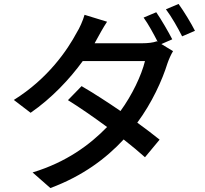

<svg xmlns="http://www.w3.org/2000/svg" viewBox="-20 -875 1040 972"><path d="M884 -855 820 -828C848 -791 881 -733 902 -691L967 -719C949 -755 911 -818 884 -855ZM522 -765 408 -800C400 -771 382 -731 369 -711C321 -621 223 -477 50 -369L135 -304C242 -378 333 -475 399 -566H714C696 -493 649 -394 590 -313C523 -359 453 -404 393 -439L324 -368C382 -332 453 -283 522 -232C435 -142 316 -54 145 -2L235 77C399 16 517 -73 606 -169C648 -136 685 -105 714 -79L788 -168C757 -193 718 -223 675 -254C749 -354 801 -468 828 -555C835 -575 846 -600 856 -616L797 -652L852 -676C832 -715 796 -777 771 -813L707 -786C731 -753 758 -703 778 -664L774 -666C755 -659 728 -656 700 -656H459L470 -676C481 -696 502 -735 522 -765Z"/></svg>

Font: Noto Sans JP Medium
Style: Regular
Weight: 500
Designer: Ryoko NISHIZUKA 西塚涼子 (kana, bopomofo & ideographs); Paul D. Hunt (Latin, Greek & Cyrillic); Sandoll Communications 산돌커뮤니
Foundry: Adobe
Version: Version 2.004;hotconv 1.0.118;makeotfexe 2.5.65603